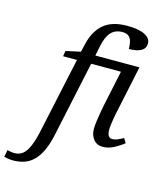

<svg xmlns="http://www.w3.org/2000/svg" viewBox="-283 -872 1019 1215"><g transform="rotate(15 227.0 -265.0)"><path d="M-82 240Q-97 240 -113.5 237.5Q-130 235 -140 232L-131 186Q-123 188 -109.5 190.5Q-96 193 -85 193Q-52 193 -29.5 174.5Q-7 156 10 115.5Q27 75 41 9L146 -479H55L61 -515L157 -536L170 -591Q190 -677 244.5 -723.5Q299 -770 398 -770Q475 -770 514 -749.5Q553 -729 553 -696Q553 -663 525 -647Q497 -631 445 -631Q445 -657 440 -678Q435 -699 421 -711.5Q407 -724 379 -724Q332 -724 304.5 -694Q277 -664 264 -600L251 -536H540L472 -215Q470 -204 466 -183Q462 -162 459.5 -140Q457 -118 457 -104Q457 -79 465.5 -66Q474 -53 490 -53Q507 -53 525 -60.5Q543 -68 562 -79L580 -50Q558 -31 520.5 -10.5Q483 10 445 10Q405 10 383.5 -18Q362 -46 362 -85Q362 -106 366 -135Q370 -164 375 -193.5Q380 -223 384 -242L434 -479H239L135 8Q121 75 100.5 119.5Q80 164 53 190.5Q26 217 -7.5 228.5Q-41 240 -82 240Z"/></g></svg>

Font: Noto Serif
Style: Italic
Weight: 400
Italic angle: -12°
Designer: Monotype Design Team
Foundry: Monotype Imaging Inc.
Version: Version 2.013